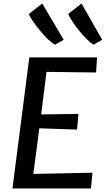

<svg xmlns="http://www.w3.org/2000/svg" viewBox="-20 -1074 602 1094"><path d="M51 0 147 -747H533L527.5 -661L245 -664.5L214.5 -422L427 -425L419 -335.5L204 -343L170 -83L507 -90L498 0ZM294.5 -819.5Q278 -827 255.5 -848.5Q233 -870 210 -897.2Q187 -924.5 169 -950.8Q151 -977 144 -994L220.5 -1054L343 -847.5ZM513 -819.5Q496.5 -829 475 -850.2Q453.5 -871.5 432 -898Q410.5 -924.5 393.5 -950.2Q376.5 -976 369 -994.5L444.5 -1054L562.5 -847.5Z"/></svg>

Font: Koeln Type Sans
Style: Italic
Weight: 400
Italic angle: -7.5°
Designer: Eben Sorkin
Foundry: Eben Sorkin
Version: Version 2.001